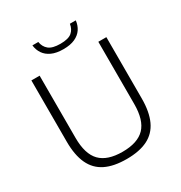

<svg xmlns="http://www.w3.org/2000/svg" viewBox="-213 -1083 1169 1242"><g transform="rotate(-30 371.5 -462.0)"><path d="M372.5 9Q276 9 214 -21.8Q152 -52.5 121.8 -117.2Q91.5 -182 91.5 -282.5V-740H153V-275.5Q153 -155 206.2 -100Q259.5 -45 372.5 -45Q485.5 -45 538.5 -100Q591.5 -155 591.5 -275.5V-740H651.5V-282.5Q651.5 -182 621.5 -117.2Q591.5 -52.5 529.8 -21.8Q468 9 372.5 9ZM373.5 -811Q321 -811 286.5 -826.8Q252 -842.5 233.2 -870Q214.5 -897.5 210.5 -933H254.5Q260.5 -895 287.2 -873Q314 -851 373.5 -851Q433.5 -851 459.2 -873Q485 -895 490.5 -933H534.5Q530.5 -897 512.2 -869.8Q494 -842.5 459.8 -826.8Q425.5 -811 373.5 -811Z"/></g></svg>

Font: Encode Sans SC SemiExpanded Light
Style: Regular
Weight: 300
Width: 6
Designer: Multiple Designers
Foundry: Impallari Type
Version: Version 3.002